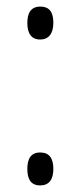

<svg xmlns="http://www.w3.org/2000/svg" viewBox="-20 -556 244 583"><path d="M63 -486C63 -455 75 -436 102 -436C127 -436 142 -453 142 -487C142 -520 129 -536 103 -536C74 -536 63 -517 63 -486ZM63 -43C63 -13 73 7 102 7C129 7 142 -11 142 -43C142 -75 130 -93 102 -93C74 -93 63 -74 63 -43Z"/></svg>

Font: Noto Sans Armenian ExtraCondensed Light
Style: Regular
Weight: 300
Width: 2
Designer: Monotype Design Team
Foundry: Monotype Imaging Inc.
Version: Version 2.008